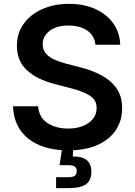

<svg xmlns="http://www.w3.org/2000/svg" viewBox="-20 -757 690 981"><path d="M328.6 11.2Q201.7 11.2 126.2 -47.4Q50.8 -106 46.4 -213.9H174.8Q179.2 -156.2 222.7 -128.2Q266.1 -100.1 327.6 -100.1Q392.1 -100.1 432.9 -129.2Q473.6 -158.2 473.6 -205.1Q473.6 -247.6 437.5 -269.3Q401.4 -291 342.3 -306.2L259.8 -327.6Q168.5 -351.1 117.4 -398.4Q66.4 -445.8 66.4 -522.9Q66.4 -587.4 101.1 -635.5Q135.7 -683.6 195.8 -710.4Q255.9 -737.3 332 -737.3Q409.7 -737.3 468 -710.4Q526.4 -683.6 559.6 -636.2Q592.8 -588.9 594.2 -528.3H467.8Q462.9 -574.7 426 -600.6Q389.2 -626.5 330.1 -626.5Q268.6 -626.5 233.4 -599.4Q198.2 -572.3 198.2 -530.8Q198.2 -500 217 -480.7Q235.8 -461.4 264.4 -449.7Q293 -438 322.3 -430.7L390.1 -413.1Q443.8 -399.9 492.9 -375.2Q542 -350.6 573 -309.1Q604 -267.6 604 -204.1Q604 -140.1 571.3 -91.6Q538.6 -43 477.1 -15.9Q415.5 11.2 328.6 11.2ZM266.6 204.1V148.4H327.1Q351.6 148.4 361.8 141.4Q372.1 134.3 372.1 117.7Q372.1 100.6 361.8 93.8Q351.6 86.9 327.1 86.9H284.2L300.8 -22H354V0L352.1 42.5Q446.8 41 446.8 120.1Q446.8 164.6 419.4 184.3Q392.1 204.1 331.5 204.1Z"/></svg>

Font: Inter SemiBold
Style: Regular
Weight: 600
Designer: Rasmus Andersson
Foundry: rsms
Version: Version 4.001;git-9221beed3